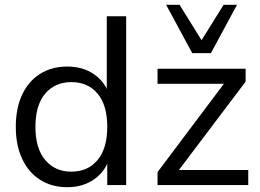

<svg xmlns="http://www.w3.org/2000/svg" viewBox="-20 -773 1086 802"><path d="M261 9Q196 9 147.5 -22Q99 -53 72.5 -109.5Q46 -166 46 -243Q46 -321 72.5 -377.5Q99 -434 147.5 -464.5Q196 -495 261 -495Q327 -495 374 -462Q421 -429 437 -373H426V-705H507V0H428V-116H438Q422 -59 374.5 -25Q327 9 261 9ZM278 -56Q347 -56 387.5 -104.5Q428 -153 428 -243Q428 -334 387.5 -382Q347 -430 278 -430Q210 -430 169 -382Q128 -334 128 -243Q128 -153 169 -104.5Q210 -56 278 -56ZM638 0V-54L931 -444V-423H638V-486H1006V-432L710 -40V-63H1017V0ZM783 -551 674 -753H730L822 -605L914 -753H970L861 -551Z"/></svg>

Font: NunitoSans1
Style: Book
Weight: 400
Designer: Vernon Adams
Foundry: Vernon Adams
Version: Version 3.101;gftools[0.9.27]